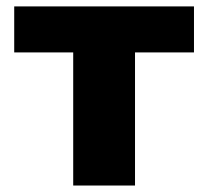

<svg xmlns="http://www.w3.org/2000/svg" viewBox="-20 -573 643 593"><path d="M579.1 -411.1H397V0H206.1V-411.1H23.9V-553.2H579.1Z"/></svg>

Font: Open Sans ExtraBold
Style: Regular
Weight: 800
Designer: Monotype Design Team
Foundry: Monotype Imaging Inc.
Version: Version 3.003; ttfautohint (v1.8.4)